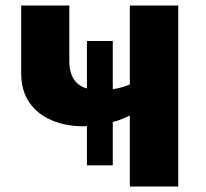

<svg xmlns="http://www.w3.org/2000/svg" viewBox="-20 -678 749 698"><path d="M296 -77V-529H390V-77ZM452 0V-658H628V0ZM281 -219Q220 -219 168.5 -240.5Q117 -262 87 -305Q57 -348 57 -412V-658H232V-456Q232 -403 259.5 -376.5Q287 -350 344 -350Q369 -350 395 -354.5Q421 -359 443 -367.5Q465 -376 478 -387L522 -309Q492 -277 450.5 -257Q409 -237 365 -228Q321 -219 281 -219Z"/></svg>

Font: Ysabeau SC Black
Style: Regular
Weight: 900
Designer: Christian Thalmann (Catharsis Fonts)
Version: Version 2.001;gftools[0.9.30]; featfreeze: smcp